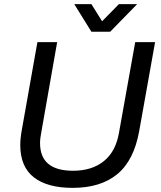

<svg xmlns="http://www.w3.org/2000/svg" viewBox="-20 -888 771 920"><path d="M637.2 -868.2 507.8 -735.8H418L335.9 -868.2H418L469.2 -786.1L549.8 -868.2ZM328.1 12.2Q206.5 12.2 141.8 -38.6Q77.1 -89.4 77.1 -192.9Q77.1 -225.1 85 -268.1L159.2 -686H253.9L178.2 -255.9Q171.9 -225.1 171.9 -202.1Q171.9 -69.8 330.1 -69.8Q419.9 -69.8 477.1 -115.5Q534.2 -161.1 549.8 -250L627.9 -686H723.1L647 -259.8Q621.6 -119.1 542 -53.5Q462.4 12.2 328.1 12.2Z"/></svg>

Font: Archivo
Style: Italic
Weight: 400
Italic angle: -10°
Designer: Hector Gatti
Foundry: Omnibus-Type
Version: Version 2.001